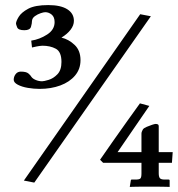

<svg xmlns="http://www.w3.org/2000/svg" viewBox="-20 -657 700 756"><path d="M195 -570Q195 -590 183.5 -599.5Q172 -609 158 -609Q152 -609 140 -605Q128 -601 117.5 -593.5Q107 -586 106 -575Q106 -565 102 -551.5Q98 -538 76 -538Q52 -538 47.5 -549.5Q43 -561 43 -564Q43 -573 53.5 -590.5Q64 -608 91 -622.5Q118 -637 170 -637Q219 -637 245 -620.5Q271 -604 271 -575Q271 -557 258 -540Q245 -523 222 -509Q251 -502 274 -480Q297 -458 297 -420Q297 -385 275.5 -359.5Q254 -334 217.5 -320.5Q181 -307 136 -307Q113 -307 89.5 -311Q66 -315 50 -323.5Q34 -332 34 -343Q34 -355 41.5 -365Q49 -375 62 -375Q83 -375 91.5 -368Q100 -361 104 -354Q109 -347 121 -342Q133 -337 146 -337Q153 -337 171.5 -342.5Q190 -348 206 -364.5Q222 -381 222 -413Q222 -453 200 -465Q178 -477 147 -477Q145 -477 136 -476Q127 -475 106 -470L103 -497Q136 -502 165.5 -521Q195 -540 195 -570ZM532 -601 574 -593 115 62 74 54ZM605 -159V-58H660L657 -16H605V25Q605 39 609.5 44.5Q614 50 628 50H644Q648 50 648 54V79Q648 79 634 78.5Q620 78 601 78Q582 78 566 78Q552 78 534 78Q516 78 503.5 78.5Q491 79 491 79L495 54Q495 50 499 50H514Q528 50 532.5 46Q537 42 537 26V-16H386L374 -28Q397 -61 425.5 -102Q454 -143 482.5 -182.5Q511 -222 531 -250L568 -240L443 -58H537V-131Q537 -136 539.5 -141Q542 -146 543 -148Q547 -153 557.5 -157.5Q568 -162 578.5 -165.5Q589 -169 593 -169Q597 -169 601 -167.5Q605 -166 605 -159Z"/></svg>

Font: Libertinus Serif SemiBold
Style: Regular
Weight: 600
Designer: Philipp H. Poll, Khaled Hosny
Foundry: Caleb Maclennan
Version: Version 7.051;RELEASE